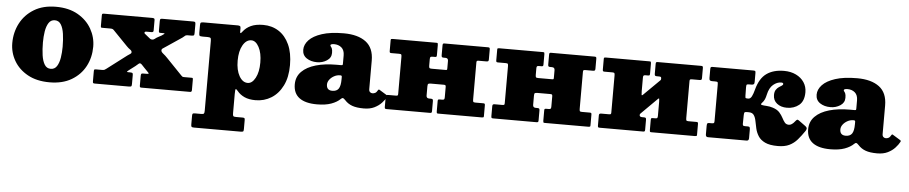

<svg xmlns="http://www.w3.org/2000/svg" viewBox="-44 -849 6713 1418"><g transform="rotate(5 3312.5 -140.0)"><path d="M25 -245Q25 -325 60 -392Q95 -459 161.8 -499.5Q228.5 -540 324 -540Q419.5 -540 486.2 -501.8Q553 -463.5 588 -401.8Q623 -340 623 -270Q623 -190 588 -124.2Q553 -58.5 486.2 -19.2Q419.5 20 324 20Q228.5 20 161.8 -17Q95 -54 60 -114.5Q25 -175 25 -245ZM250 -270Q250 -218 256.2 -174.8Q262.5 -131.5 278.5 -105.8Q294.5 -80 324 -80Q353.5 -80 369.5 -105Q385.5 -130 391.8 -169Q398 -208 398 -250Q398 -302 391.8 -345.2Q385.5 -388.5 369.5 -414.2Q353.5 -440 324 -440Q294.5 -440 278.5 -415Q262.5 -390 256.2 -351Q250 -312 250 -270Z M1093 -382.5 1119 -396.5Q1128.5 -402 1135.8 -408.5Q1143 -415 1134 -415H1109Q1100.5 -415 1098.2 -418.2Q1096 -421.5 1096 -429.5V-499.5Q1096 -511.5 1098.5 -515.8Q1101 -520 1113 -520H1342Q1354.5 -520 1357.2 -516Q1360 -512 1360 -499V-436Q1360 -421 1355.5 -418Q1351 -415 1336 -415H1310Q1296.5 -415 1289.8 -408Q1283 -401 1274 -395L1164 -321Q1147 -308.5 1137 -303Q1127 -297.5 1127 -287Q1127 -276 1143 -263.5Q1159 -251 1174 -235L1289.5 -115Q1294.5 -110 1297.8 -107.5Q1301 -105 1312 -105H1368.5Q1374.5 -105 1375.8 -101.8Q1377 -98.5 1377 -92V-14Q1377 0 1365 0H1003Q994.5 0 992.8 -3.8Q991 -7.5 991 -16V-85Q991 -97 993.8 -101Q996.5 -105 1008 -105H1030Q1043.5 -105 1046.8 -107Q1050 -109 1044.5 -115L1011.5 -149Q999.5 -161.5 992 -169.8Q984.5 -178 977.5 -178Q971.5 -178 965 -171.2Q958.5 -164.5 946 -155L898.5 -119Q890.5 -113 887.8 -109Q885 -105 897 -105H910Q920.5 -105 926.2 -102.8Q932 -100.5 932 -89V-21.5Q932 -7.5 928.8 -3.8Q925.5 0 912 0H657Q647 0 645 -4Q643 -8 643 -18V-88.5Q643 -98 645 -101.5Q647 -105 656 -105H702Q715 -105 720.2 -107.5Q725.5 -110 732 -115L880 -227.5Q892.5 -237 900.5 -241.2Q908.5 -245.5 908.5 -254.5Q908.5 -265 896 -273.2Q883.5 -281.5 870.5 -295L766 -403Q759.5 -410 754.2 -412.5Q749 -415 734 -415H681Q670 -415 668 -417Q666 -419 666 -430V-506.5Q666 -516.5 670 -518.2Q674 -520 684 -520H1038Q1046 -520 1051.5 -517.8Q1057 -515.5 1057 -507V-427.5Q1057 -415 1043 -415H1005Q992.5 -415 991.2 -407.8Q990 -400.5 997.5 -396.5L1016.5 -381Q1029.5 -370.5 1035.8 -365.5Q1042 -360.5 1052.5 -360.5Q1062.5 -360.5 1071.5 -368.2Q1080.5 -376 1093 -382.5Z M1394.5 -441V-497.5Q1394.5 -513 1399.5 -516.5Q1404.5 -520 1419 -520H1672Q1682.5 -520 1688.5 -516.8Q1694.5 -513.5 1694.5 -502V-475Q1694.5 -454 1711 -477Q1733 -506.5 1769 -523.2Q1805 -540 1860.5 -540Q1925 -540 1975.2 -507.8Q2025.5 -475.5 2054 -413.2Q2082.5 -351 2082.5 -261Q2082.5 -171 2051.2 -108.5Q2020 -46 1967.5 -13.5Q1915 19 1850.5 19Q1802 19 1769 4Q1736 -11 1715 -37Q1704 -50.5 1699.2 -50.2Q1694.5 -50 1694.5 -13V129Q1694.5 145 1698.2 150Q1702 155 1719 155H1767Q1777 155 1780.8 157.8Q1784.5 160.5 1784.5 171V239Q1784.5 254 1780 257Q1775.5 260 1760 260H1417Q1402 260 1398.2 256Q1394.5 252 1394.5 238V174Q1394.5 162.5 1397.8 158.8Q1401 155 1413 155H1460Q1476.5 155 1480.5 150.2Q1484.5 145.5 1484.5 128.5V-389Q1484.5 -406.5 1479.2 -410.8Q1474 -415 1457 -415H1422Q1403.5 -415 1399 -419.2Q1394.5 -423.5 1394.5 -441ZM1694.5 -261Q1694.5 -190.5 1719.5 -146.8Q1744.5 -103 1782.5 -103Q1815.5 -103 1839 -146.8Q1862.5 -190.5 1862.5 -261Q1862.5 -331.5 1839 -375.2Q1815.5 -419 1782.5 -419Q1744.5 -419 1719.5 -375.2Q1694.5 -331.5 1694.5 -261Z M2130 -123Q2130 -180 2167.8 -218Q2205.5 -256 2271.8 -275Q2338 -294 2424 -294H2458Q2466.5 -294 2468.8 -296Q2471 -298 2471 -307V-367Q2471 -406 2449 -425Q2427 -444 2393 -444Q2382 -444 2374.5 -441.2Q2367 -438.5 2367 -434Q2367 -428.5 2371.2 -424Q2375.5 -419.5 2379.8 -409.8Q2384 -400 2384 -378Q2384 -341.5 2351.8 -320.8Q2319.5 -300 2279 -300Q2233.5 -300 2201.8 -321.2Q2170 -342.5 2170 -383Q2170 -421.5 2201.2 -455Q2232.5 -488.5 2296.2 -509.2Q2360 -530 2458 -530Q2563 -530 2622 -485.8Q2681 -441.5 2681 -347V-136Q2681 -121 2688.8 -114Q2696.5 -107 2707 -107Q2717.5 -107 2727.5 -112.2Q2737.5 -117.5 2746 -133.5Q2751 -142 2757.5 -137L2814.5 -102Q2821 -98 2817.5 -90Q2806 -68 2784.5 -44.8Q2763 -21.5 2730.8 -5.8Q2698.5 10 2653 10H2652.5Q2599.5 10 2567 -1.8Q2534.5 -13.5 2512 -38.5Q2499.5 -52 2493.2 -53Q2487 -54 2478.5 -45.5Q2454 -21 2411.5 -5.5Q2369 10 2305 10Q2219.5 10 2174.8 -23.2Q2130 -56.5 2130 -123ZM2367 -143Q2367 -99.5 2410 -99.5Q2442.5 -99.5 2456.8 -120.5Q2471 -141.5 2471 -191V-208.5Q2471 -218.5 2461 -218.5H2457Q2434 -218.5 2413.5 -207.2Q2393 -196 2380 -178.8Q2367 -161.5 2367 -143Z M3452 -127.5Q3452 -114.5 3454.5 -109.8Q3457 -105 3470 -105H3529Q3537.5 -105 3539.8 -101.8Q3542 -98.5 3542 -90V-11Q3542 -3 3538.5 -1.5Q3535 0 3526.5 0H3203Q3195 0 3193.5 -3.8Q3192 -7.5 3192 -15.5V-90.5Q3192 -99 3194.2 -102Q3196.5 -105 3204.5 -105H3222Q3234 -105 3238 -108.2Q3242 -111.5 3242 -124.5V-200.5Q3242 -209.5 3239.2 -212.8Q3236.5 -216 3226.5 -216H3131.5Q3116.5 -216 3111.8 -212.5Q3107 -209 3107 -193V-125.5Q3107 -105 3128 -105H3139.5Q3149.5 -105 3153.2 -102Q3157 -99 3157 -88V-15Q3157 -6 3154.2 -3Q3151.5 0 3143 0H2821Q2812 0 2809.5 -3.2Q2807 -6.5 2807 -16V-89Q2807 -99.5 2811.2 -102.2Q2815.5 -105 2825 -105H2880Q2890 -105 2893.5 -107.2Q2897 -109.5 2897 -119V-392.5Q2897 -405.5 2894.5 -410.2Q2892 -415 2879 -415H2820Q2812 -415 2809.5 -418.2Q2807 -421.5 2807 -430V-509Q2807 -517.5 2810.8 -518.8Q2814.5 -520 2822.5 -520H3146Q3154 -520 3155.5 -516.5Q3157 -513 3157 -504.5V-429.5Q3157 -421.5 3154.8 -418.2Q3152.5 -415 3144.5 -415H3127Q3115 -415 3111 -411.8Q3107 -408.5 3107 -395.5V-347.5Q3107 -335 3110.2 -330.5Q3113.5 -326 3127 -326H3227Q3238.5 -326 3240.2 -328Q3242 -330 3242 -341V-394.5Q3242 -415 3221 -415H3209.5Q3199.5 -415 3195.8 -418Q3192 -421 3192 -432V-505Q3192 -514 3194.8 -517Q3197.5 -520 3206 -520H3528Q3537 -520 3539.5 -516.8Q3542 -513.5 3542 -504V-431Q3542 -420.5 3538 -417.8Q3534 -415 3524 -415H3469Q3459.5 -415 3455.8 -412.8Q3452 -410.5 3452 -401Z M4242 -127.5Q4242 -114.5 4244.5 -109.8Q4247 -105 4260 -105H4319Q4327.5 -105 4329.8 -101.8Q4332 -98.5 4332 -90V-11Q4332 -3 4328.5 -1.5Q4325 0 4316.5 0H3993Q3985 0 3983.5 -3.8Q3982 -7.5 3982 -15.5V-90.5Q3982 -99 3984.2 -102Q3986.5 -105 3994.5 -105H4012Q4024 -105 4028 -108.2Q4032 -111.5 4032 -124.5V-200.5Q4032 -209.5 4029.2 -212.8Q4026.5 -216 4016.5 -216H3921.5Q3906.5 -216 3901.8 -212.5Q3897 -209 3897 -193V-125.5Q3897 -105 3918 -105H3929.5Q3939.5 -105 3943.2 -102Q3947 -99 3947 -88V-15Q3947 -6 3944.2 -3Q3941.5 0 3933 0H3611Q3602 0 3599.5 -3.2Q3597 -6.5 3597 -16V-89Q3597 -99.5 3601.2 -102.2Q3605.5 -105 3615 -105H3670Q3680 -105 3683.5 -107.2Q3687 -109.5 3687 -119V-392.5Q3687 -405.5 3684.5 -410.2Q3682 -415 3669 -415H3610Q3602 -415 3599.5 -418.2Q3597 -421.5 3597 -430V-509Q3597 -517.5 3600.8 -518.8Q3604.5 -520 3612.5 -520H3936Q3944 -520 3945.5 -516.5Q3947 -513 3947 -504.5V-429.5Q3947 -421.5 3944.8 -418.2Q3942.5 -415 3934.5 -415H3917Q3905 -415 3901 -411.8Q3897 -408.5 3897 -395.5V-347.5Q3897 -335 3900.2 -330.5Q3903.5 -326 3917 -326H4017Q4028.5 -326 4030.2 -328Q4032 -330 4032 -341V-394.5Q4032 -415 4011 -415H3999.5Q3989.5 -415 3985.8 -418Q3982 -421 3982 -432V-505Q3982 -514 3984.8 -517Q3987.5 -520 3996 -520H4318Q4327 -520 4329.5 -516.8Q4332 -513.5 4332 -504V-431Q4332 -420.5 4328 -417.8Q4324 -415 4314 -415H4259Q4249.5 -415 4245.8 -412.8Q4242 -410.5 4242 -401Z M5032 -127.5Q5032 -114.5 5034.5 -109.8Q5037 -105 5050 -105H5109Q5117.5 -105 5119.8 -101.8Q5122 -98.5 5122 -90V-11Q5122 -3 5118.5 -1.5Q5115 0 5106.5 0H4783Q4775 0 4773.5 -3.8Q4772 -7.5 4772 -15.5V-90.5Q4772 -99 4774.2 -102Q4776.5 -105 4784.5 -105H4802Q4814 -105 4818 -108.2Q4822 -111.5 4822 -124.5V-229.5Q4822 -244 4820.5 -250.5Q4819 -257 4812 -250L4695.5 -134Q4692 -131 4689.8 -128Q4687.5 -125 4687.5 -118.5Q4687.5 -105 4708 -105H4719.5Q4729.5 -105 4733.2 -102Q4737 -99 4737 -88V-15Q4737 -6 4734.2 -3Q4731.5 0 4723 0H4401Q4392 0 4389.5 -3.2Q4387 -6.5 4387 -16V-89Q4387 -99.5 4391.2 -102.2Q4395.5 -105 4405 -105H4460Q4470 -105 4473.5 -107.2Q4477 -109.5 4477 -119V-393Q4477 -406 4474.5 -410.8Q4472 -415.5 4459 -415.5H4400Q4392 -415.5 4389.5 -418.8Q4387 -422 4387 -430.5V-509.5Q4387 -518 4390.8 -519.2Q4394.5 -520.5 4402.5 -520.5H4726Q4734 -520.5 4735.5 -517Q4737 -513.5 4737 -505V-430Q4737 -422 4734.8 -418.8Q4732.5 -415.5 4724.5 -415.5H4707Q4695 -415.5 4691 -412.2Q4687 -409 4687 -396V-296Q4687 -276.5 4688.5 -269.2Q4690 -262 4699.5 -271.5L4817.5 -388Q4820.5 -390.5 4821.2 -394.2Q4822 -398 4822 -400Q4822 -411.5 4817.2 -413.5Q4812.5 -415.5 4801 -415.5H4789.5Q4779.5 -415.5 4775.8 -418.5Q4772 -421.5 4772 -432.5V-505.5Q4772 -514.5 4774.8 -517.5Q4777.5 -520.5 4786 -520.5H5108Q5117 -520.5 5119.5 -517.2Q5122 -514 5122 -504.5V-431.5Q5122 -421 5118 -418.2Q5114 -415.5 5104 -415.5H5049Q5039.5 -415.5 5035.8 -413.2Q5032 -411 5032 -401.5Z M5918 -109Q5892.5 -71.5 5867.2 -42.2Q5842 -13 5808 3.5Q5774 20 5723 20Q5662.5 20 5628.2 3.5Q5594 -13 5577.5 -39.2Q5561 -65.5 5554.2 -95Q5547.5 -124.5 5542.5 -150.8Q5537.5 -177 5526 -193.5Q5514.5 -210 5488 -210H5476Q5459.5 -210 5456.5 -205.2Q5453.5 -200.5 5453 -184L5452 -122Q5452 -110.5 5456 -107.8Q5460 -105 5472 -105H5491.5Q5502 -105 5504.5 -99Q5507 -93 5507 -82V-19.5Q5507 0 5490.5 0H5203.5Q5187 0 5187 -19.5V-82Q5187 -93 5189.5 -99Q5192 -105 5202.5 -105H5222Q5234 -105 5238 -107.8Q5242 -110.5 5242 -122V-391.5Q5242 -409 5239 -412Q5236 -415 5218.5 -415H5198Q5188.5 -415 5182.8 -419Q5177 -423 5177 -436V-503Q5177 -514.5 5180.5 -517.2Q5184 -520 5195 -520H5494Q5505.5 -520 5508.8 -517.2Q5512 -514.5 5512 -503V-436Q5512 -423 5506.2 -419Q5500.5 -415 5491 -415H5476.5Q5459 -415 5455.5 -412Q5452 -409 5452 -391L5453 -329Q5453.5 -319.5 5454.5 -314.8Q5455.5 -310 5471.5 -310H5475.5Q5491.5 -310 5501.5 -329.8Q5511.5 -349.5 5519.5 -381Q5542 -465.5 5592.5 -501.2Q5643 -537 5721.5 -537Q5772 -537 5810.5 -518.2Q5849 -499.5 5870.5 -467Q5892 -434.5 5892 -393.5Q5892 -327.5 5855 -297.5Q5818 -267.5 5765.5 -267.5Q5720.5 -267.5 5691.5 -290.5Q5662.5 -313.5 5662.5 -353Q5662.5 -377.5 5671.8 -391.5Q5681 -405.5 5693 -413.5Q5705 -421.5 5714.2 -427Q5723.5 -432.5 5723.5 -440Q5723.5 -449.5 5708 -449.5Q5677 -449.5 5648.8 -425.8Q5620.5 -402 5609.5 -351Q5605.5 -331.5 5599 -316.2Q5592.5 -301 5578.5 -286.5Q5567.5 -274.5 5579.5 -271.8Q5591.5 -269 5615.2 -267.8Q5639 -266.5 5662 -259Q5695 -248.5 5712 -229.5Q5729 -210.5 5739 -190.8Q5749 -171 5760 -157.2Q5771 -143.5 5791.5 -143.5Q5801.5 -143.5 5813 -151Q5824.5 -158.5 5837.5 -175.5Q5842 -181.5 5847.5 -185Q5853 -188.5 5861 -182.5L5912 -145.5Q5927 -134.5 5924.5 -124.5Q5922 -114.5 5918 -109Z M5936 -123Q5936 -180 5973.8 -218Q6011.5 -256 6077.8 -275Q6144 -294 6230 -294H6264Q6272.5 -294 6274.8 -296Q6277 -298 6277 -307V-367Q6277 -406 6255 -425Q6233 -444 6199 -444Q6188 -444 6180.5 -441.2Q6173 -438.5 6173 -434Q6173 -428.5 6177.2 -424Q6181.5 -419.5 6185.8 -409.8Q6190 -400 6190 -378Q6190 -341.5 6157.8 -320.8Q6125.5 -300 6085 -300Q6039.5 -300 6007.8 -321.2Q5976 -342.5 5976 -383Q5976 -421.5 6007.2 -455Q6038.5 -488.5 6102.2 -509.2Q6166 -530 6264 -530Q6369 -530 6428 -485.8Q6487 -441.5 6487 -347V-136Q6487 -121 6494.8 -114Q6502.5 -107 6513 -107Q6523.5 -107 6533.5 -112.2Q6543.5 -117.5 6552 -133.5Q6557 -142 6563.5 -137L6620.5 -102Q6627 -98 6623.5 -90Q6612 -68 6590.5 -44.8Q6569 -21.5 6536.8 -5.8Q6504.5 10 6459 10H6458.5Q6405.5 10 6373 -1.8Q6340.5 -13.5 6318 -38.5Q6305.5 -52 6299.2 -53Q6293 -54 6284.5 -45.5Q6260 -21 6217.5 -5.5Q6175 10 6111 10Q6025.5 10 5980.8 -23.2Q5936 -56.5 5936 -123ZM6173 -143Q6173 -99.5 6216 -99.5Q6248.5 -99.5 6262.8 -120.5Q6277 -141.5 6277 -191V-208.5Q6277 -218.5 6267 -218.5H6263Q6240 -218.5 6219.5 -207.2Q6199 -196 6186 -178.8Q6173 -161.5 6173 -143Z"/></g></svg>

Font: Besley* Fatface
Style: Regular
Weight: 900
Designer: Owen Earl
Foundry: indestructible type*
Version: Version 3.000; ttfautohint (v1.8.3)